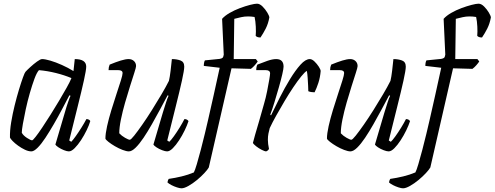

<svg xmlns="http://www.w3.org/2000/svg" viewBox="-20 -820 2679 1040"><path d="M150 0Q134 0 115 -9Q96 -18 78 -31Q60 -44 48 -56.5Q36 -69 34 -75Q33 -112 40.5 -157.5Q48 -203 59.5 -249.5Q71 -296 83 -335.5Q95 -375 104.5 -401Q114 -427 118 -431Q126 -440 144 -456.5Q162 -473 180.5 -486.5Q199 -500 208 -500Q224 -500 253 -491.5Q282 -483 315.5 -468Q349 -453 378 -435L385 -500Q447 -500 447 -459Q447 -441 434.5 -384.5Q422 -328 401 -244Q380 -160 355 -59L366 -52Q375 -61 390 -82Q405 -103 421 -128.5Q437 -154 448 -175Q456 -175 462 -171.5Q468 -168 469 -164Q463 -143 449.5 -115Q436 -87 419 -61Q402 -35 384.5 -17.5Q367 0 353 0Q343 0 326.5 -6.5Q310 -13 296.5 -22Q283 -31 280 -37L331 -210Q340 -242 349.5 -269Q359 -296 362 -301L356 -304Q338 -270 316.5 -229Q295 -188 271.5 -147.5Q248 -107 226 -73.5Q204 -40 184 -20Q164 0 150 0ZM154 -60Q158 -60 173 -79Q188 -98 209 -129.5Q230 -161 254 -199Q278 -237 300.5 -275Q323 -313 341 -345Q359 -377 367 -397Q329 -413 283 -424.5Q237 -436 191 -440Q179 -427 166.5 -393Q154 -359 141.5 -315.5Q129 -272 119.5 -228Q110 -184 104 -149.5Q98 -115 98 -101Q106 -86 126 -73Q146 -60 154 -60Z M678 0Q665 0 644 -8Q623 -16 602.5 -28Q582 -40 567.5 -51.5Q553 -63 551 -69Q551 -96 560 -136.5Q569 -177 583 -223Q597 -269 611 -311Q625 -353 634.5 -383.5Q644 -414 644 -424Q644 -440 621 -440H568Q568 -456 574 -470Q608 -484 634 -492Q660 -500 677 -500Q694 -500 705.5 -489.5Q717 -479 717 -462Q717 -455 707.5 -425.5Q698 -396 684.5 -353.5Q671 -311 657.5 -264Q644 -217 635 -173Q626 -129 626 -98Q639 -84 657.5 -73.5Q676 -63 683 -63Q689 -63 707 -85.5Q725 -108 750.5 -144.5Q776 -181 803 -224Q830 -267 854.5 -308.5Q879 -350 895 -382Q900 -403 904 -436.5Q908 -470 911 -500Q937 -500 957.5 -492.5Q978 -485 978 -459Q978 -440 965.5 -383.5Q953 -327 932 -243.5Q911 -160 886 -59L897 -52Q906 -60 921.5 -81.5Q937 -103 953 -129Q969 -155 979 -175Q994 -175 1001 -164Q994 -142 980.5 -114Q967 -86 950 -60Q933 -34 916 -17Q899 0 885 0Q875 0 858 -6.5Q841 -13 827.5 -22Q814 -31 811 -37L862 -210Q872 -242 879.5 -265.5Q887 -289 893 -301L888 -304Q870 -270 848 -229Q826 -188 803 -147.5Q780 -107 757.5 -73.5Q735 -40 714.5 -20Q694 0 678 0Z M963 200Q954 200 938.5 195Q923 190 908.5 182.5Q894 175 887 168Q890 153 894 149Q929 144 964 135.5Q999 127 1030 114Q1036 103 1046 69.5Q1056 36 1067.5 -8Q1079 -52 1089.5 -95.5Q1100 -139 1107 -170Q1121 -233 1137.5 -305Q1154 -377 1170 -453L1084 -463Q1084 -483 1090 -493L1170 -501Q1181 -503 1185.5 -507Q1190 -511 1192 -524L1183 -718Q1198 -735 1224 -750Q1250 -765 1279.5 -776Q1309 -787 1334.5 -793.5Q1360 -800 1372 -800Q1387 -800 1402 -785Q1417 -770 1427.5 -752.5Q1438 -735 1439 -726Q1433 -692 1419.5 -665.5Q1406 -639 1391 -617Q1372 -617 1365 -626Q1367 -646 1365.5 -676Q1364 -706 1359 -728Q1340 -731 1324 -731Q1304 -731 1286.5 -727Q1269 -723 1249 -718L1246 -500H1366L1376 -487Q1370 -478 1360 -466.5Q1350 -455 1339 -447L1234 -450L1111 87Q1105 98 1087.5 117Q1070 136 1047 155Q1024 174 1001 187Q978 200 963 200Z M1422 0Q1414 0 1397.5 -8.5Q1381 -17 1367 -28Q1353 -39 1350 -46Q1353 -59 1362 -90.5Q1371 -122 1384 -165.5Q1397 -209 1410 -257Q1420 -291 1427 -326.5Q1434 -362 1438.5 -388.5Q1443 -415 1443 -422Q1443 -440 1420 -440H1368Q1368 -458 1374 -470Q1401 -481 1428.5 -490.5Q1456 -500 1476 -500Q1516 -500 1516 -459Q1516 -448 1509 -417.5Q1502 -387 1490.5 -347Q1479 -307 1467 -267.5Q1455 -228 1444 -199L1448 -195Q1469 -239 1495.5 -291.5Q1522 -344 1551 -391.5Q1580 -439 1607.5 -469.5Q1635 -500 1658 -500Q1670 -500 1683.5 -487Q1697 -474 1707 -458.5Q1717 -443 1717 -435Q1714 -400 1704.5 -371Q1695 -342 1684 -320Q1675 -320 1665.5 -321.5Q1656 -323 1650 -326Q1650 -335 1649 -355.5Q1648 -376 1646.5 -399Q1645 -422 1642 -436Q1631 -430 1611.5 -406Q1592 -382 1568.5 -347Q1545 -312 1521.5 -272.5Q1498 -233 1476.5 -194.5Q1455 -156 1441 -126Q1437 -112 1434 -96.5Q1431 -81 1431 -63Q1431 -42 1437 -13Q1435 -10 1432.5 -7Q1430 -4 1422 0Z M1878 0Q1865 0 1844 -8Q1823 -16 1802.5 -28Q1782 -40 1767.5 -51.5Q1753 -63 1751 -69Q1751 -96 1760 -136.5Q1769 -177 1783 -223Q1797 -269 1811 -311Q1825 -353 1834.5 -383.5Q1844 -414 1844 -424Q1844 -440 1821 -440H1768Q1768 -456 1774 -470Q1808 -484 1834 -492Q1860 -500 1877 -500Q1894 -500 1905.5 -489.5Q1917 -479 1917 -462Q1917 -455 1907.5 -425.5Q1898 -396 1884.5 -353.5Q1871 -311 1857.5 -264Q1844 -217 1835 -173Q1826 -129 1826 -98Q1839 -84 1857.5 -73.5Q1876 -63 1883 -63Q1889 -63 1907 -85.5Q1925 -108 1950.5 -144.5Q1976 -181 2003 -224Q2030 -267 2054.5 -308.5Q2079 -350 2095 -382Q2100 -403 2104 -436.5Q2108 -470 2111 -500Q2137 -500 2157.5 -492.5Q2178 -485 2178 -459Q2178 -440 2165.5 -383.5Q2153 -327 2132 -243.5Q2111 -160 2086 -59L2097 -52Q2106 -60 2121.5 -81.5Q2137 -103 2153 -129Q2169 -155 2179 -175Q2194 -175 2201 -164Q2194 -142 2180.5 -114Q2167 -86 2150 -60Q2133 -34 2116 -17Q2099 0 2085 0Q2075 0 2058 -6.5Q2041 -13 2027.5 -22Q2014 -31 2011 -37L2062 -210Q2072 -242 2079.5 -265.5Q2087 -289 2093 -301L2088 -304Q2070 -270 2048 -229Q2026 -188 2003 -147.5Q1980 -107 1957.5 -73.5Q1935 -40 1914.5 -20Q1894 0 1878 0Z M2163 200Q2154 200 2138.5 195Q2123 190 2108.5 182.5Q2094 175 2087 168Q2090 153 2094 149Q2129 144 2164 135.5Q2199 127 2230 114Q2236 103 2246 69.5Q2256 36 2267.5 -8Q2279 -52 2289.5 -95.5Q2300 -139 2307 -170Q2321 -233 2337.5 -305Q2354 -377 2370 -453L2284 -463Q2284 -483 2290 -493L2370 -501Q2381 -503 2385.5 -507Q2390 -511 2392 -524L2383 -718Q2398 -735 2424 -750Q2450 -765 2479.5 -776Q2509 -787 2534.5 -793.5Q2560 -800 2572 -800Q2587 -800 2602 -785Q2617 -770 2627.5 -752.5Q2638 -735 2639 -726Q2633 -692 2619.5 -665.5Q2606 -639 2591 -617Q2572 -617 2565 -626Q2567 -646 2565.5 -676Q2564 -706 2559 -728Q2540 -731 2524 -731Q2504 -731 2486.5 -727Q2469 -723 2449 -718L2446 -500H2566L2576 -487Q2570 -478 2560 -466.5Q2550 -455 2539 -447L2434 -450L2311 87Q2305 98 2287.5 117Q2270 136 2247 155Q2224 174 2201 187Q2178 200 2163 200Z"/></svg>

Font: Texturina Thin
Style: Italic
Weight: 100
Italic angle: -11°
Designer: Guillermo Torres Carreño
Foundry: Omnibus-Type
Version: Version 1.002; ttfautohint (v1.8.3)